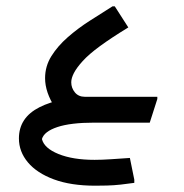

<svg xmlns="http://www.w3.org/2000/svg" viewBox="-20 -389 583 609"><path d="M155 -47Q123 -96 123 -141Q123 -179 143 -211Q163 -243 195 -271Q227 -299 264.5 -323Q302 -347 337 -369H344L387 -302Q333 -269 297.5 -243Q262 -217 242.5 -195.5Q223 -174 214.5 -157.5Q206 -141 206 -128Q206 -110 217.5 -96Q229 -82 249 -82ZM191 0V-82H479V-75L455 0ZM282 200Q205 200 151 180Q97 160 68.5 126Q40 92 40 50Q40 -16 105.5 -49Q171 -82 279 -82V0Q204 0 162 14Q120 28 113 52Q120 81 165.5 99.5Q211 118 280 118Q303 118 333 116Q363 114 392 112L406 181V191Q386 194 363 196.5Q340 199 319 199.5Q298 200 282 200Z"/></svg>

Font: Fustat Medium
Style: Regular
Weight: 500
Designer: Mohamed Gaber, Khaled Hosny, Laura Garcia Mut
Foundry: Kief Type Foundry, Alif Type Foundry, Hard Type Foundry
Version: Version 1.007